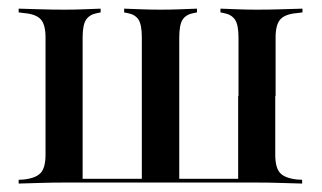

<svg xmlns="http://www.w3.org/2000/svg" viewBox="-20 -435 762 455"><path d="M132.3 -2.4Q104 -2.4 79 -1.6Q54 -0.8 24.2 0V-8.9L37.1 -9.7Q65.3 -12.9 76.6 -25.4Q87.9 -37.9 87.9 -68.5V-346Q87.9 -376.6 76.6 -389.1Q65.3 -401.6 37.1 -404L24.2 -405.6V-414.5Q54 -413.7 79 -412.9Q104 -412.1 132.3 -412.1Q155.6 -412.1 176.2 -412.9Q196.8 -413.7 218.5 -414.5V-405.6L210.5 -404Q192.7 -400.8 184.3 -388.7Q175.8 -376.6 175.8 -346V-11.3H626.6L633.1 -2.4H132.3ZM316.1 -4V-346Q316.1 -376.6 308.1 -388.7Q300 -400.8 282.3 -404L274.2 -405.6V-414.5Q296.8 -413.7 317.3 -412.9Q337.9 -412.1 360.5 -412.1Q383.9 -412.1 404.4 -412.9Q425 -413.7 446.8 -414.5V-405.6L438.7 -404Q421 -400.8 412.9 -388.7Q404.8 -376.6 404.8 -346V-4ZM545.2 -207.3V-346Q545.2 -376.6 536.7 -388.7Q528.2 -400.8 510.5 -404L502.4 -405.6V-414.5Q525 -413.7 545.6 -412.9Q566.1 -412.1 588.7 -412.1Q616.9 -412.1 641.9 -412.9Q666.9 -413.7 696.8 -414.5V-405.6L683.9 -404Q655.6 -401.6 644.4 -389.1Q633.1 -376.6 633.1 -346V-207.3ZM544.4 -2.4V-207.3H632.3V-68.5Q632.3 -37.9 643.5 -25.4Q654.8 -12.9 683.1 -9.7L696 -8.9V0Q666.1 -0.8 641.1 -1.6Q616.1 -2.4 587.9 -2.4Z"/></svg>

Font: Playfair 144pt SemiCondensed Medium
Style: Regular
Weight: 500
Width: 4
Designer: Claus Eggers Sørensen
Foundry: Claus Eggers Sørensen
Version: Version 2.203